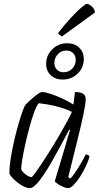

<svg xmlns="http://www.w3.org/2000/svg" viewBox="-20 -979 515 999"><path d="M135 0Q121 0 103 -9Q85 -18 69 -31Q53 -44 42 -56.5Q31 -69 29 -75Q29 -113 36.5 -159.5Q44 -206 55 -252.5Q66 -299 77.5 -338.5Q89 -378 98.5 -403.5Q108 -429 112 -433Q119 -441 136.5 -457Q154 -473 172 -486.5Q190 -500 199 -500Q214 -500 242 -491Q270 -482 302 -467.5Q334 -453 362 -435L370 -500Q400 -500 413 -491Q426 -482 426 -461Q426 -441 414 -383.5Q402 -326 381 -242Q360 -158 335 -57L346 -50Q355 -58 370 -80Q385 -102 400.5 -128Q416 -154 426 -175Q441 -175 446 -164Q440 -143 427 -115Q414 -87 397.5 -61Q381 -35 364 -17.5Q347 0 334 0Q325 0 309.5 -6.5Q294 -13 281 -21.5Q268 -30 265 -36L316 -206Q326 -242 334 -269Q342 -296 345 -301L340 -304Q322 -270 300 -229Q278 -188 255 -147.5Q232 -107 210 -73.5Q188 -40 168.5 -20Q149 0 135 0ZM143 -57Q147 -57 161.5 -76.5Q176 -96 197 -127.5Q218 -159 242 -197.5Q266 -236 288.5 -274.5Q311 -313 328.5 -345.5Q346 -378 354 -397Q317 -415 272.5 -426Q228 -437 182 -442Q170 -429 157.5 -394.5Q145 -360 133 -315.5Q121 -271 111 -226Q101 -181 95.5 -146.5Q90 -112 90 -98Q97 -83 115.5 -70Q134 -57 143 -57ZM306 -565Q268 -565 244 -587.5Q220 -610 220 -646Q220 -691 252 -722.5Q284 -754 329 -754Q368 -754 392 -731Q416 -708 416 -672Q416 -627 384 -596Q352 -565 306 -565ZM311 -603Q337 -603 355.5 -621.5Q374 -640 374 -668Q374 -689 360.5 -702.5Q347 -716 325 -716Q299 -716 281 -697Q263 -678 263 -651Q263 -630 276.5 -616.5Q290 -603 311 -603ZM302 -789Q296 -793 289 -798.5Q282 -804 283 -808Q318 -853 350 -887.5Q382 -922 404 -940.5Q426 -959 432 -959Q442 -959 457.5 -945.5Q473 -932 474 -914Z"/></svg>

Font: Texturina 72pt 72pt ExtraLight
Style: Italic
Weight: 200
Italic angle: -11°
Designer: Guillermo Torres Carreño
Foundry: Omnibus-Type
Version: Version 1.002; ttfautohint (v1.8.3)